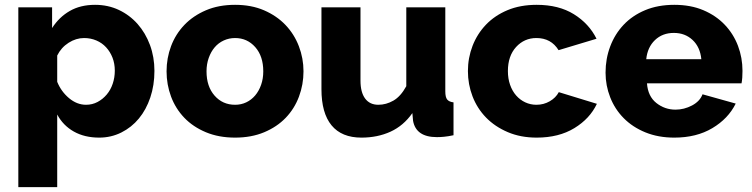

<svg xmlns="http://www.w3.org/2000/svg" viewBox="-20 -555 3085 788"><path d="M55.2 212.9V-524.9H193.8V-439.9Q222.7 -484.9 266.4 -510Q310.1 -535.2 370.1 -535.2Q423.3 -535.2 467.8 -514.2Q512.2 -493.2 544.7 -456.5Q577.1 -419.9 595.5 -370.4Q613.8 -320.8 613.8 -264.2Q613.8 -205.1 596.9 -155Q580.1 -105 550 -68.6Q520 -32.2 478 -11.2Q436 9.8 387.2 9.8Q327.1 9.8 283 -15.1Q238.8 -40 214.8 -85V212.9ZM214.8 -219.2Q231 -179.2 263.4 -152.1Q295.9 -125 333 -125Q358.9 -125 380.4 -136.5Q401.9 -147.9 418 -167Q434.1 -186 442.6 -211.4Q451.2 -236.8 451.2 -265.1Q451.2 -293.9 441.7 -318.4Q432.1 -342.8 415.5 -360.8Q398.9 -378.9 375.5 -388.9Q352.1 -398.9 325.2 -398.9Q292 -398.9 261.5 -379.4Q231 -359.9 214.8 -327.1Z M663.6 -262.2Q663.6 -316.4 682.1 -365.7Q700.7 -415 736.6 -452.6Q772.5 -490.2 825 -512.7Q877.4 -535.2 944.8 -535.2Q1011.7 -535.2 1063.7 -512.7Q1115.7 -490.2 1151.6 -452.6Q1187.5 -415 1206.5 -365.5Q1225.6 -315.9 1225.6 -262.2Q1225.6 -208 1207 -158.4Q1188.5 -108.9 1152.6 -71.5Q1116.7 -34.2 1064.2 -12.2Q1011.7 9.8 944.8 9.8Q877.9 9.8 825.2 -12.2Q772.5 -34.2 736.6 -71.5Q700.7 -108.9 682.1 -158.4Q663.6 -208 663.6 -262.2ZM827.6 -262.2Q827.6 -200.2 860.6 -162.6Q893.6 -125 944.8 -125Q969.7 -125 990.7 -135Q1011.7 -145 1027.1 -163.1Q1042.5 -181.2 1051.5 -206.5Q1060.5 -231.9 1060.5 -262.2Q1060.5 -324.2 1027.6 -361.6Q994.6 -398.9 944.8 -398.9Q919.9 -398.9 898.2 -388.9Q876.5 -378.9 861.1 -360.8Q845.7 -342.8 836.7 -317.4Q827.6 -292 827.6 -262.2Z M1299.3 -189V-524.9H1459.5V-224.1Q1459.5 -176.3 1478.5 -150.6Q1497.6 -125 1532.7 -125Q1564.9 -125 1594.7 -142.1Q1624.5 -159.2 1647.5 -201.2V-524.9H1807.6V-180.2Q1807.6 -156.2 1815.2 -146.7Q1822.8 -137.2 1841.3 -134.8V0Q1818.4 4.9 1802.5 6.3Q1786.6 7.8 1773.4 7.8Q1687.5 7.8 1675.3 -59.1L1672.4 -90.8Q1636.2 -39.1 1582.8 -14.6Q1529.3 9.8 1463.4 9.8Q1382.3 9.8 1340.8 -40.5Q1299.3 -90.8 1299.3 -189Z M1900.4 -263.2Q1900.4 -317.4 1919.4 -366.7Q1938.5 -416 1974.4 -453.6Q2010.3 -491.2 2062.7 -513.2Q2115.2 -535.2 2182.6 -535.2Q2273.4 -535.2 2335.4 -496.6Q2397.5 -458 2428.2 -396L2272.5 -349.1Q2241.7 -398.9 2181.6 -398.9Q2131.8 -398.9 2098.1 -362.1Q2064.5 -325.2 2064.5 -263.2Q2064.5 -232.4 2073.5 -206.8Q2082.5 -181.2 2098.4 -163.1Q2114.3 -145 2135.7 -135Q2157.2 -125 2181.6 -125Q2211.4 -125 2236.3 -139.4Q2261.2 -153.8 2273.4 -176.8L2429.7 -128.9Q2400.9 -67.9 2337.2 -29.1Q2273.4 9.8 2182.6 9.8Q2116.7 9.8 2064 -12.7Q2011.2 -35.2 1974.9 -72.5Q1938.5 -109.9 1919.4 -159.4Q1900.4 -209 1900.4 -263.2Z M2465.3 -256.8Q2465.3 -314 2484.4 -364.5Q2503.4 -415 2539.3 -453.1Q2575.2 -491.2 2627.7 -513.2Q2680.2 -535.2 2747.6 -535.2Q2814.5 -535.2 2866.5 -513.2Q2918.5 -491.2 2954.3 -453.6Q2990.2 -416 3008.8 -366.9Q3027.3 -317.9 3027.3 -264.2Q3027.3 -250 3026.4 -236.6Q3025.4 -223.1 3023.4 -212.9H2635.3Q2639.2 -159.7 2673.8 -132.3Q2708.5 -105 2752.4 -105Q2787.6 -105 2820.1 -122.1Q2852.5 -139.2 2863.3 -168L2999.5 -129.9Q2968.8 -67.9 2903.6 -29.1Q2838.4 9.8 2747.6 9.8Q2681.6 9.8 2628.9 -11.7Q2576.2 -33.2 2539.8 -70.1Q2503.4 -106.9 2484.4 -155.5Q2465.3 -204.1 2465.3 -256.8ZM2632.3 -312H2858.4Q2853.5 -361.8 2822.5 -390.9Q2791.5 -419.9 2745.6 -419.9Q2698.7 -419.9 2668 -390.4Q2637.2 -360.8 2632.3 -312Z"/></svg>

Font: Raleway ExtraBold
Style: Regular
Weight: 800
Designer: Matt McInerney, Pablo Impallari, Rodrigo Fuenzalida
Foundry: Matt McInerney, Pablo Impallari, Rodrigo Fuenzalida
Version: Version 3.000g; ttfautohint (v1.5) -l 8 -r 28 -G 28 -x 14 -D